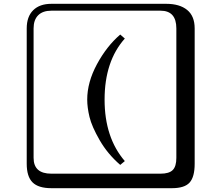

<svg xmlns="http://www.w3.org/2000/svg" viewBox="-20 -774 1140 1006"><path d="M437 -252Q437 -343 488 -437.5Q539 -532 610 -593L634 -572Q528 -453 528 -252Q528 -53 634 70L610 90Q544 33 502.5 -39Q461 -111 449 -161Q437 -211 437 -252ZM249 -718Q204 -718 180 -694Q156 -670 156 -625V53Q156 136 249 136H821Q866 136 885 117Q904 98 904 53V-625Q904 -718 821 -718ZM1000 84Q1000 153 973.5 182.5Q947 212 881 212H249Q181 212 150.5 181.5Q120 151 120 84V-625Q120 -687 154 -720.5Q188 -754 249 -754H851Q921 -754 960.5 -722Q1000 -690 1000 -625Z"/></svg>

Font: Libertinus Keyboard
Style: Regular
Weight: 700
Designer: Philipp H. Poll
Foundry: Khaled Hosny
Version: Version 6.7